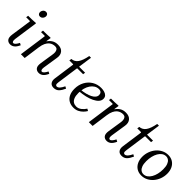

<svg xmlns="http://www.w3.org/2000/svg" viewBox="181 -1701 2732 2732"><g transform="rotate(45 1546.5 -335.0)"><path d="M248 -105 279 -88Q254 -34 225.5 -12Q197 10 162 10Q121 10 99 -18.5Q77 -47 86 -111L131 -420L126 -425H52L57 -460Q96 -460 131.5 -461Q167 -462 207 -465L212 -460L160 -97Q156 -66 162 -50.5Q168 -35 182 -35Q199 -35 215.5 -54.5Q232 -74 248 -105ZM182 -570Q163 -570 151 -583Q139 -596 139 -614Q139 -640 156 -660Q173 -680 200 -680Q220 -680 231.5 -667Q243 -654 243 -636Q243 -611 226 -590.5Q209 -570 182 -570Z M823 -105 854 -88Q829 -34 800.5 -12Q772 10 737 10Q696 10 673.5 -18.5Q651 -47 661 -111L693 -319Q697 -341 695 -365.5Q693 -390 679.5 -407.5Q666 -425 633 -425Q615 -425 592 -418.5Q569 -412 546.5 -393.5Q524 -375 506.5 -339.5Q489 -304 481 -246L447 0H371L430 -420L425 -425H351L356 -460Q395 -460 428.5 -461Q462 -462 502 -465L507 -460L496 -389H501Q520 -421 557 -445.5Q594 -470 649 -470Q716 -470 748.5 -431Q781 -392 771 -329L735 -97Q731 -66 737 -50.5Q743 -35 757 -35Q774 -35 790.5 -54.5Q807 -74 823 -105Z M1037 10Q991 10 970 -20Q949 -50 956 -100L1001 -420L996 -425H921L926 -460Q986 -464 1021.5 -514.5Q1057 -565 1077 -670H1112L1082 -460H1203L1198 -425H1082L1077 -420L1031 -95Q1026 -58 1034.5 -46.5Q1043 -35 1055 -35Q1078 -35 1099.5 -58.5Q1121 -82 1141 -125L1172 -108Q1148 -53 1117.5 -21.5Q1087 10 1037 10Z M1436 10Q1381 10 1341 -13.5Q1301 -37 1279 -82Q1257 -127 1257 -190Q1257 -271 1291.5 -334.5Q1326 -398 1385.5 -434Q1445 -470 1519 -470Q1552 -470 1582.5 -461.5Q1613 -453 1632 -433.5Q1651 -414 1651 -381Q1651 -346 1625 -317Q1599 -288 1553.5 -266Q1508 -244 1450 -230.5Q1392 -217 1329 -212V-244Q1379 -249 1422.5 -260Q1466 -271 1499 -287.5Q1532 -304 1550.5 -326.5Q1569 -349 1569 -376Q1569 -403 1553.5 -419Q1538 -435 1508 -435Q1471 -435 1440 -416Q1409 -397 1386 -363Q1363 -329 1351 -284.5Q1339 -240 1339 -188Q1339 -132 1353.5 -97Q1368 -62 1393.5 -46Q1419 -30 1452 -30Q1495 -30 1530.5 -58Q1566 -86 1587 -121L1618 -104Q1603 -77 1577.5 -51Q1552 -25 1517 -7.5Q1482 10 1436 10Z M2190 -105 2221 -88Q2196 -34 2167.5 -12Q2139 10 2104 10Q2063 10 2040.5 -18.5Q2018 -47 2028 -111L2060 -319Q2064 -341 2062 -365.5Q2060 -390 2046.5 -407.5Q2033 -425 2000 -425Q1982 -425 1959 -418.5Q1936 -412 1913.5 -393.5Q1891 -375 1873.5 -339.5Q1856 -304 1848 -246L1814 0H1738L1797 -420L1792 -425H1718L1723 -460Q1762 -460 1795.5 -461Q1829 -462 1869 -465L1874 -460L1863 -389H1868Q1887 -421 1924 -445.5Q1961 -470 2016 -470Q2083 -470 2115.5 -431Q2148 -392 2138 -329L2102 -97Q2098 -66 2104 -50.5Q2110 -35 2124 -35Q2141 -35 2157.5 -54.5Q2174 -74 2190 -105Z M2404 10Q2358 10 2337 -20Q2316 -50 2323 -100L2368 -420L2363 -425H2288L2293 -460Q2353 -464 2388.5 -514.5Q2424 -565 2444 -670H2479L2449 -460H2570L2565 -425H2449L2444 -420L2398 -95Q2393 -58 2401.5 -46.5Q2410 -35 2422 -35Q2445 -35 2466.5 -58.5Q2488 -82 2508 -125L2539 -108Q2515 -53 2484.5 -21.5Q2454 10 2404 10Z M2869 -470Q2922 -470 2962 -445Q3002 -420 3024 -375Q3046 -330 3046 -270Q3046 -215 3027.5 -164.5Q3009 -114 2976 -75Q2943 -36 2898 -13Q2853 10 2800 10Q2747 10 2707 -15Q2667 -40 2645 -85.5Q2623 -131 2623 -190Q2623 -245 2641.5 -295.5Q2660 -346 2693 -385Q2726 -424 2771 -447Q2816 -470 2869 -470ZM2809 -25Q2844 -25 2872 -45Q2900 -65 2920 -99.5Q2940 -134 2950.5 -179Q2961 -224 2961 -274Q2961 -329 2948 -364.5Q2935 -400 2912 -417.5Q2889 -435 2860 -435Q2825 -435 2797 -415Q2769 -395 2749 -360.5Q2729 -326 2718.5 -281Q2708 -236 2708 -186Q2708 -131 2721 -95.5Q2734 -60 2757 -42.5Q2780 -25 2809 -25Z"/></g></svg>

Font: Brygada 1918
Style: Italic
Weight: 400
Italic angle: -8°
Designer: Mateusz Machalski | Borys Kosmynka | Przemek Hoffer
Foundry: NIEPODLEGLA 2018
Version: Version 3.006